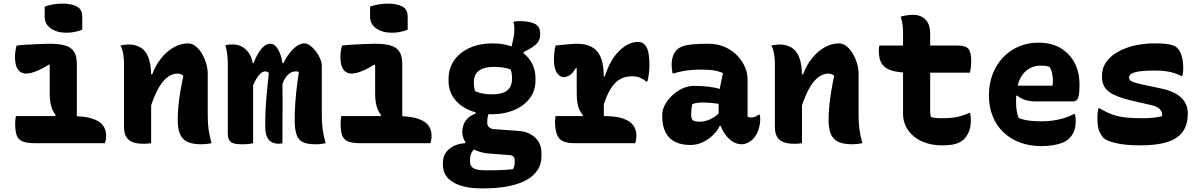

<svg xmlns="http://www.w3.org/2000/svg" viewBox="-20 -792 6640 1062"><path d="M280 -139 288 -156Q271 -176 263 -205Q255 -234 255 -275Q255 -292 255 -307.5Q255 -323 255 -339Q255 -355 255 -370.5Q255 -386 255 -401.5Q255 -417 255 -432L251 -435Q219 -415 194.5 -404Q170 -393 153 -389Q136 -385 124 -385Q107 -385 93 -394Q79 -403 71 -423.5Q63 -444 63 -477Q63 -494 65.5 -511Q68 -528 72 -540Q94 -543 128 -545Q162 -547 197 -548.5Q232 -550 255 -550Q307 -550 340 -540.5Q373 -531 389 -507Q405 -483 405 -438Q405 -406 405 -374Q405 -342 405 -310Q405 -278 405 -245.5Q405 -213 405 -181Q405 -149 405 -117ZM68 -150H370Q446 -150 488.5 -136.5Q531 -123 549 -99Q567 -75 567 -43Q567 -35 566.5 -28Q566 -21 564.5 -14Q563 -7 560 0H172Q128 0 104.5 -10Q81 -20 72.5 -43.5Q64 -67 64 -107Q64 -116 64.5 -123Q65 -130 66 -136.5Q67 -143 68 -150ZM227 -755Q236 -759 248 -762Q260 -765 273 -767.5Q286 -770 300 -771Q314 -772 327 -772Q374 -772 404.5 -756.5Q435 -741 435 -700V-628Q426 -624 415.5 -621Q405 -618 393.5 -615.5Q382 -613 370.5 -612Q359 -611 347 -611Q295 -611 261 -635Q227 -659 227 -699Z M1150 0Q1135 3 1121.5 4.5Q1108 6 1092 6Q1050 6 1021 -5.5Q992 -17 977.5 -46.5Q963 -76 963 -129Q963 -166 967 -206.5Q971 -247 978 -288.5Q985 -330 994 -373Q987 -379 979 -382Q971 -385 963 -385Q941 -385 919.5 -373.5Q898 -362 876.5 -334.5Q855 -307 834.5 -258.5Q814 -210 794 -136V-381H822Q840 -430 870.5 -468.5Q901 -507 940 -529.5Q979 -552 1020 -552Q1042 -552 1061.5 -537Q1081 -522 1096 -497Q1111 -472 1120 -442.5Q1129 -413 1129 -384Q1129 -347 1129 -309.5Q1129 -272 1129 -234.5Q1129 -197 1129 -159Q1129 -111 1133.5 -77.5Q1138 -44 1150 0ZM816 0Q807 1 800 2Q793 3 786.5 3Q780 3 772 3Q741 3 720.5 -3.5Q700 -10 688 -22.5Q676 -35 671 -51.5Q666 -68 666 -89Q666 -139 666 -184.5Q666 -230 666 -273Q666 -316 666 -357.5Q666 -399 666 -441Q666 -466 661.5 -494Q657 -522 646 -540Q654 -542 661.5 -543Q669 -544 676.5 -545Q684 -546 691 -546Q727 -546 755.5 -530.5Q784 -515 800 -476.5Q816 -438 816 -369Q816 -305 816 -240Q816 -175 816 -113.5Q816 -52 816 0Z M1781 0Q1771 2 1761.5 3.5Q1752 5 1743 5.5Q1734 6 1723 6Q1681 6 1656 -5.5Q1631 -17 1620.5 -46.5Q1610 -76 1610 -129Q1610 -152 1611 -176Q1612 -200 1613.5 -225.5Q1615 -251 1618 -278Q1621 -305 1624.5 -334Q1628 -363 1633 -394Q1629 -396 1624.5 -396.5Q1620 -397 1615 -397Q1597 -397 1581.5 -386Q1566 -375 1554 -353.5Q1542 -332 1534 -301V-443H1548Q1563 -474 1582 -498.5Q1601 -523 1622 -537.5Q1643 -552 1663 -552Q1680 -552 1697 -539Q1714 -526 1728.5 -506.5Q1743 -487 1751.5 -466Q1760 -445 1760 -428Q1760 -394 1760 -360.5Q1760 -327 1760 -293.5Q1760 -260 1760 -226.5Q1760 -193 1760 -159Q1760 -111 1764.5 -77.5Q1769 -44 1781 0ZM1542 0Q1540 1 1537 1.5Q1534 2 1531 2.5Q1528 3 1524 3Q1497 3 1480 -7.5Q1463 -18 1455 -39.5Q1447 -61 1447 -94Q1447 -119 1447.5 -144Q1448 -169 1449.5 -196Q1451 -223 1453.5 -253Q1456 -283 1459.5 -316.5Q1463 -350 1467 -389Q1464 -392 1461 -393.5Q1458 -395 1455 -396Q1452 -397 1448 -397Q1434 -397 1421 -385.5Q1408 -374 1396 -353Q1384 -332 1372 -301L1368 -443H1383Q1394 -474 1408.5 -498Q1423 -522 1440 -536Q1457 -550 1475 -550Q1491 -550 1503.5 -537.5Q1516 -525 1524.5 -506.5Q1533 -488 1537.5 -469.5Q1542 -451 1542 -438Q1542 -383 1542.5 -328.5Q1543 -274 1543 -219Q1543 -164 1542.5 -109.5Q1542 -55 1542 0ZM1380 0Q1374 1 1367.5 2.5Q1361 4 1354 4.5Q1347 5 1339 5.5Q1331 6 1322 6Q1301 6 1285.5 4Q1270 2 1260 -4.5Q1250 -11 1245 -23.5Q1240 -36 1240 -56Q1240 -120 1240 -183Q1240 -246 1240 -309.5Q1240 -373 1240 -436Q1240 -465 1237 -490Q1234 -515 1227 -542Q1232 -543 1237.5 -544Q1243 -545 1248 -545.5Q1253 -546 1258.5 -546Q1264 -546 1269 -546Q1291 -546 1310.5 -537.5Q1330 -529 1346 -512Q1362 -495 1371 -469.5Q1380 -444 1380 -409Q1380 -341 1380 -272.5Q1380 -204 1380 -136Q1380 -68 1380 0Z M2080 -139 2088 -156Q2071 -176 2063 -205Q2055 -234 2055 -275Q2055 -292 2055 -307.5Q2055 -323 2055 -339Q2055 -355 2055 -370.5Q2055 -386 2055 -401.5Q2055 -417 2055 -432L2051 -435Q2019 -415 1994.5 -404Q1970 -393 1953 -389Q1936 -385 1924 -385Q1907 -385 1893 -394Q1879 -403 1871 -423.5Q1863 -444 1863 -477Q1863 -494 1865.5 -511Q1868 -528 1872 -540Q1894 -543 1928 -545Q1962 -547 1997 -548.5Q2032 -550 2055 -550Q2107 -550 2140 -540.5Q2173 -531 2189 -507Q2205 -483 2205 -438Q2205 -406 2205 -374Q2205 -342 2205 -310Q2205 -278 2205 -245.5Q2205 -213 2205 -181Q2205 -149 2205 -117ZM1868 -150H2170Q2246 -150 2288.5 -136.5Q2331 -123 2349 -99Q2367 -75 2367 -43Q2367 -35 2366.5 -28Q2366 -21 2364.5 -14Q2363 -7 2360 0H1972Q1928 0 1904.5 -10Q1881 -20 1872.5 -43.5Q1864 -67 1864 -107Q1864 -116 1864.5 -123Q1865 -130 1866 -136.5Q1867 -143 1868 -150ZM2027 -755Q2036 -759 2048 -762Q2060 -765 2073 -767.5Q2086 -770 2100 -771Q2114 -772 2127 -772Q2174 -772 2204.5 -756.5Q2235 -741 2235 -700V-628Q2226 -624 2215.5 -621Q2205 -618 2193.5 -615.5Q2182 -613 2170.5 -612Q2159 -611 2147 -611Q2095 -611 2061 -635Q2027 -659 2027 -699Z M2800 -490 2820 -581Q2823 -594 2824 -604.5Q2825 -615 2825 -631Q2825 -642 2824 -652Q2823 -662 2820 -672Q2830 -674 2839.5 -674.5Q2849 -675 2859 -675Q2908 -675 2938 -660.5Q2968 -646 2968 -605V-600Q2968 -585 2962.5 -571.5Q2957 -558 2943 -545Q2929 -532 2903 -518L2876 -504V-477ZM2702 -552Q2771 -553 2825.5 -528.5Q2880 -504 2911 -460Q2942 -416 2942 -358V-348Q2942 -290 2910 -248Q2878 -206 2823.5 -183Q2769 -160 2701 -160Q2632 -159 2577.5 -182Q2523 -205 2492 -247Q2461 -289 2461 -344V-354Q2461 -415 2493 -459.5Q2525 -504 2579.5 -528Q2634 -552 2702 -552ZM2712 -422Q2657 -422 2629 -401Q2601 -380 2601 -336V-328Q2601 -317 2603 -307Q2605 -297 2609 -287Q2629 -279 2651 -274.5Q2673 -270 2701 -270Q2757 -270 2784.5 -291Q2812 -312 2812 -356V-364Q2812 -376 2810 -387Q2808 -398 2804 -408Q2785 -415 2762.5 -418.5Q2740 -422 2712 -422ZM2611 -198 2687 -172Q2680 -158 2677.5 -144.5Q2675 -131 2675 -113Q2675 -99 2684 -89.5Q2693 -80 2709 -78L2847 -68Q2883 -66 2912 -51Q2941 -36 2958 -9.5Q2975 17 2975 55V72Q2975 115 2953.5 148.5Q2932 182 2890.5 204.5Q2849 227 2789.5 238.5Q2730 250 2654 250H2645Q2592 250 2552 241Q2512 232 2484.5 215Q2457 198 2443.5 174Q2430 150 2430 119V106Q2430 77 2445 54Q2460 31 2488 16.5Q2516 2 2554 0V-26L2626 15Q2609 26 2599 37Q2589 48 2584.5 61Q2580 74 2580 92V103Q2580 119 2588.5 129.5Q2597 140 2615.5 145Q2634 150 2663 150H2676Q2704 150 2728.5 149.5Q2753 149 2775.5 147.5Q2798 146 2817 144Q2823 134 2825 125Q2827 116 2827 106V94Q2827 81 2820 74Q2813 67 2800 66L2683 57Q2639 53 2606 37Q2573 21 2555 -5Q2537 -31 2537 -63Q2537 -97 2555.5 -124Q2574 -151 2611 -164Z M3196 -139 3204 -155Q3193 -168 3185 -185Q3177 -202 3173.5 -224.5Q3170 -247 3170 -275Q3170 -298 3170 -321Q3170 -344 3170 -367.5Q3170 -391 3170 -414L3165 -416Q3146 -383 3128 -374Q3110 -365 3098 -365Q3078 -365 3061 -388.5Q3044 -412 3044 -462Q3044 -483 3046.5 -504.5Q3049 -526 3053 -540Q3060 -541 3070 -542Q3080 -543 3090 -544Q3100 -545 3111 -546Q3122 -547 3132.5 -548Q3143 -549 3153 -549.5Q3163 -550 3170 -550Q3204 -550 3229.5 -542Q3255 -534 3272.5 -518.5Q3290 -503 3300.5 -480Q3311 -457 3315.5 -427Q3320 -397 3320 -360Q3320 -330 3320 -299.5Q3320 -269 3320 -238.5Q3320 -208 3320 -177.5Q3320 -147 3320 -117ZM3313 -369H3325Q3356 -464 3406.5 -512Q3457 -560 3506 -560Q3519 -560 3528.5 -557Q3538 -554 3545 -546Q3559 -533 3565.5 -505Q3572 -477 3572 -430Q3572 -405 3569 -383Q3566 -361 3561 -341H3555Q3537 -355 3519.5 -362.5Q3502 -370 3474 -370Q3436 -370 3406.5 -352Q3377 -334 3354.5 -295.5Q3332 -257 3313 -193ZM3053 -150H3319Q3386 -150 3425.5 -136.5Q3465 -123 3482.5 -99Q3500 -75 3500 -43Q3500 -35 3499.5 -28Q3499 -21 3497.5 -14Q3496 -7 3493 0H3158Q3091 0 3070.5 -30Q3050 -60 3050 -116Q3050 -122 3050.5 -127.5Q3051 -133 3051.5 -139Q3052 -145 3053 -150Z M4115 -354Q4115 -334 4115 -313.5Q4115 -293 4115 -273Q4115 -253 4115 -233Q4115 -213 4115 -193Q4115 -181 4115 -169.5Q4115 -158 4115 -147Q4118 -145 4124 -143.5Q4130 -142 4134 -142Q4144 -142 4155 -145.5Q4166 -149 4176 -158H4182Q4184 -151 4184.5 -146Q4185 -141 4185 -133Q4185 -103 4174.5 -72.5Q4164 -42 4147 -25Q4130 -8 4113.5 -1Q4097 6 4082 6Q4055 6 4031.5 -9.5Q4008 -25 3991 -49Q3974 -73 3964.5 -101Q3955 -129 3955 -153Q3955 -173 3955 -192Q3955 -211 3955 -230Q3955 -249 3957.5 -272Q3960 -295 3965.5 -324Q3971 -353 3979 -388Q3960 -396 3941.5 -400Q3923 -404 3903.5 -405.5Q3884 -407 3861 -407Q3831 -407 3806 -405Q3781 -403 3757 -398.5Q3733 -394 3706 -386H3700Q3698 -396 3696.5 -409Q3695 -422 3695 -435Q3695 -458 3702 -480Q3709 -502 3723 -516Q3735 -528 3754.5 -535.5Q3774 -543 3808 -546.5Q3842 -550 3897 -550Q3949 -550 3989.5 -532Q4030 -514 4058 -484.5Q4086 -455 4100.5 -421Q4115 -387 4115 -354ZM3803 -159Q3803 -135 3812 -127Q3821 -119 3851 -119Q3870 -119 3890 -125Q3910 -131 3930 -144Q3950 -157 3967 -178L3976 -96H3961Q3949 -70 3924.5 -45.5Q3900 -21 3867.5 -5.5Q3835 10 3798 10Q3749 10 3714 -7.5Q3679 -25 3661 -60.5Q3643 -96 3643 -150V-158Q3643 -184 3657.5 -211.5Q3672 -239 3697 -263Q3722 -287 3753.5 -302Q3785 -317 3819 -317Q3863 -317 3900 -312.5Q3937 -308 3964 -299Q3991 -290 4003 -278Q4009 -272 4014.5 -262.5Q4020 -253 4023.5 -239Q4027 -225 4027 -205Q4000 -212 3971.5 -216Q3943 -220 3916 -222.5Q3889 -225 3866 -225Q3850 -225 3836 -223Q3822 -221 3809 -216Q3806 -201 3804.5 -188Q3803 -175 3803 -161Z M4750 0Q4735 3 4721.5 4.5Q4708 6 4692 6Q4650 6 4621 -5.5Q4592 -17 4577.5 -46.5Q4563 -76 4563 -129Q4563 -166 4567 -206.5Q4571 -247 4578 -288.5Q4585 -330 4594 -373Q4587 -379 4579 -382Q4571 -385 4563 -385Q4541 -385 4519.5 -373.5Q4498 -362 4476.5 -334.5Q4455 -307 4434.5 -258.5Q4414 -210 4394 -136V-381H4422Q4440 -430 4470.5 -468.5Q4501 -507 4540 -529.5Q4579 -552 4620 -552Q4642 -552 4661.5 -537Q4681 -522 4696 -497Q4711 -472 4720 -442.5Q4729 -413 4729 -384Q4729 -347 4729 -309.5Q4729 -272 4729 -234.5Q4729 -197 4729 -159Q4729 -111 4733.5 -77.5Q4738 -44 4750 0ZM4416 0Q4407 1 4400 2Q4393 3 4386.5 3Q4380 3 4372 3Q4341 3 4320.5 -3.5Q4300 -10 4288 -22.5Q4276 -35 4271 -51.5Q4266 -68 4266 -89Q4266 -139 4266 -184.5Q4266 -230 4266 -273Q4266 -316 4266 -357.5Q4266 -399 4266 -441Q4266 -466 4261.5 -494Q4257 -522 4246 -540Q4254 -542 4261.5 -543Q4269 -544 4276.5 -545Q4284 -546 4291 -546Q4327 -546 4355.5 -530.5Q4384 -515 4400 -476.5Q4416 -438 4416 -369Q4416 -305 4416 -240Q4416 -175 4416 -113.5Q4416 -52 4416 0Z M4844 -540H5279Q5321 -540 5336.5 -521.5Q5352 -503 5352 -453Q5352 -442 5351 -430.5Q5350 -419 5348.5 -409Q5347 -399 5345 -390H5017Q4966 -390 4931.5 -397Q4897 -404 4877 -419Q4857 -434 4849 -457Q4841 -480 4841 -513Q4841 -518 4841.5 -523Q4842 -528 4842.5 -532.5Q4843 -537 4844 -540ZM5346 -167Q5348 -158 5349 -147.5Q5350 -137 5350 -129Q5350 -92 5340 -66Q5330 -40 5312 -22Q5304 -14 5292.5 -7.5Q5281 -1 5266.5 3.5Q5252 8 5233 10Q5214 12 5190 12Q5144 12 5104.5 -0.5Q5065 -13 5036 -36.5Q5007 -60 4991 -92Q4975 -124 4975 -163Q4975 -219 4975 -274.5Q4975 -330 4975 -385.5Q4975 -441 4975 -497Q4975 -553 4975 -608Q4975 -631 4972.5 -654Q4970 -677 4962 -700Q4980 -705 4997.5 -707.5Q5015 -710 5032 -710Q5058 -710 5079 -699Q5100 -688 5112.5 -665.5Q5125 -643 5125 -608Q5125 -554 5125 -500Q5125 -446 5125 -392Q5125 -338 5125 -284.5Q5125 -231 5125 -176Q5125 -168 5126 -160Q5127 -152 5129 -144Q5143 -141 5156 -139.5Q5169 -138 5185 -138Q5219 -138 5244.5 -140.5Q5270 -143 5292.5 -149.5Q5315 -156 5340 -167Z M5724 -556Q5795 -556 5845.5 -526.5Q5896 -497 5923.5 -445Q5951 -393 5951 -325V-320Q5951 -279 5946 -260Q5941 -241 5933 -236Q5925 -231 5916 -231H5708Q5675 -231 5648.5 -240Q5622 -249 5606 -264L5584 -254L5590 -318H5801Q5803 -324 5803.5 -331.5Q5804 -339 5804 -344Q5804 -364 5800 -384.5Q5796 -405 5785 -422Q5774 -426 5764.5 -427.5Q5755 -429 5736 -429Q5675 -429 5637.5 -381Q5600 -333 5600 -234V-231Q5600 -203 5603.5 -180.5Q5607 -158 5614 -140Q5637 -130 5666.5 -125.5Q5696 -121 5739 -121Q5771 -121 5802 -125Q5833 -129 5863 -138Q5893 -147 5920 -161H5926Q5928 -151 5929 -141.5Q5930 -132 5930 -123Q5930 -89 5921 -66.5Q5912 -44 5895 -27Q5879 -11 5854 -1.5Q5829 8 5799.5 12Q5770 16 5738 16Q5674 16 5621 -4Q5568 -24 5530 -60.5Q5492 -97 5471 -148.5Q5450 -200 5450 -263V-266Q5450 -328 5470 -380.5Q5490 -433 5526.5 -472.5Q5563 -512 5613.5 -534Q5664 -556 5724 -556Z M6300 -138Q6332 -138 6359 -141Q6386 -144 6407 -149Q6410 -159 6406 -171Q6402 -183 6389 -193.5Q6376 -204 6350 -210L6234 -237Q6177 -251 6142 -267.5Q6107 -284 6091 -308.5Q6075 -333 6075 -370Q6075 -415 6099 -449Q6123 -483 6164.5 -506Q6206 -529 6257.5 -540.5Q6309 -552 6363 -552Q6401 -552 6426 -549.5Q6451 -547 6467 -541.5Q6483 -536 6492 -526Q6503 -516 6510 -500Q6517 -484 6521 -462Q6525 -440 6525 -411Q6525 -401 6523.5 -391.5Q6522 -382 6520 -372H6514Q6494 -382 6473 -388.5Q6452 -395 6426.5 -398.5Q6401 -402 6366 -402Q6315 -402 6284 -397.5Q6253 -393 6239 -384.5Q6225 -376 6225 -364Q6225 -354 6231.5 -347.5Q6238 -341 6256 -335.5Q6274 -330 6306 -323L6400 -303Q6454 -292 6487 -272Q6520 -252 6535 -225Q6550 -198 6550 -164Q6550 -103 6522.5 -64Q6495 -25 6437.5 -6.5Q6380 12 6288 12Q6244 12 6209.5 8.5Q6175 5 6149.5 -1Q6124 -7 6107.5 -14.5Q6091 -22 6084 -29Q6068 -46 6059 -69.5Q6050 -93 6050 -139Q6050 -156 6051.5 -169Q6053 -182 6055 -193H6061Q6088 -178 6110.5 -167.5Q6133 -157 6158.5 -150.5Q6184 -144 6218 -141Q6252 -138 6300 -138Z"/></svg>

Font: Recursive Monospace Casual ExtraBold
Style: Regular
Weight: 800
Version: Version 1.047